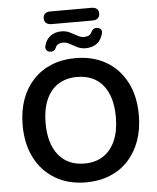

<svg xmlns="http://www.w3.org/2000/svg" viewBox="-64 -1052 913 1116"><g transform="rotate(-5 392.5 -494.0)"><path d="M393 10Q291 10 214.5 -35Q138 -80 96 -161.5Q54 -243 54 -353Q54 -436 78 -502.5Q102 -569 146.5 -616.5Q191 -664 253.5 -689.5Q316 -715 393 -715Q496 -715 572 -670.5Q648 -626 690 -545Q732 -464 732 -354Q732 -271 708 -204Q684 -137 639.5 -89Q595 -41 532.5 -15.5Q470 10 393 10ZM393 -100Q458 -100 503.5 -130Q549 -160 573.5 -217Q598 -274 598 -353Q598 -473 544.5 -539Q491 -605 393 -605Q329 -605 283 -575.5Q237 -546 212.5 -489.5Q188 -433 188 -353Q188 -234 242 -167Q296 -100 393 -100ZM272 -924Q252 -924 241 -934Q230 -944 230 -961Q230 -979 241 -988.5Q252 -998 272 -998H512Q532 -998 543 -988.5Q554 -979 554 -961Q554 -944 543 -934Q532 -924 512 -924ZM251 -765Q237 -766 229.5 -776Q222 -786 226 -802Q236 -839 262.5 -858Q289 -877 326 -877Q353 -877 375 -866Q397 -855 416.5 -844Q436 -833 455 -833Q470 -833 482 -838.5Q494 -844 499 -857Q504 -868 512.5 -874Q521 -880 534 -879Q548 -878 556 -868.5Q564 -859 559 -842Q549 -805 522.5 -786Q496 -767 459 -767Q432 -767 409.5 -778Q387 -789 368 -800Q349 -811 330 -811Q315 -811 303 -805.5Q291 -800 286 -787Q282 -776 273.5 -770Q265 -764 251 -765Z"/></g></svg>

Font: Nunito ExtraLight
Style: Regular
Weight: 200
Designer: Vernon Adams
Foundry: Vernon Adams
Version: Version 3.602